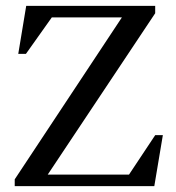

<svg xmlns="http://www.w3.org/2000/svg" viewBox="-20 -632 597 652"><path d="M30 0V-23L394 -573H156L68 -449H42L69 -612H507V-587L142 -39H418L507 -173H533L504 0Z"/></svg>

Font: Ancizar Serif Light
Style: Regular
Weight: 400
Version: Version 8.100